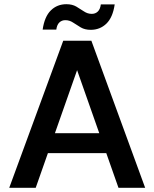

<svg xmlns="http://www.w3.org/2000/svg" viewBox="-20 -894 735 914"><path d="M24 0 281 -700H415L671 0H544L347 -560L150 0ZM139 -165 171 -260H516L548 -165ZM412 -752Q384 -752 364.5 -763.5Q345 -775 328 -786.5Q311 -798 291 -798Q274 -798 262.5 -787Q251 -776 248 -753H183Q192 -815 222 -844.5Q252 -874 296 -874Q324 -874 343.5 -862.5Q363 -851 380 -839.5Q397 -828 417 -828Q434 -828 445.5 -839Q457 -850 460 -873H526Q517 -811 486.5 -781.5Q456 -752 412 -752Z"/></svg>

Font: DM Sans 20pt SemiBold
Style: Regular
Weight: 600
Version: Version 4.004;gftools[0.9.30]